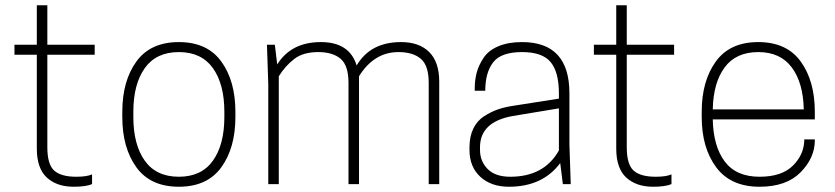

<svg xmlns="http://www.w3.org/2000/svg" viewBox="-20 -700 3173 730"><path d="M160 -530H340V-492H160V-140Q160 -75 186 -51.5Q212 -28 270 -28Q310 -28 330 -37V0Q307 10 260 10Q196 10 158 -25Q120 -60 120 -135V-492H35V-530H120V-680H160Z M445 -255V-275Q445 -392 498.5 -466Q552 -540 660 -540Q768 -540 821.5 -466Q875 -392 875 -275V-255Q875 -138 821.5 -64Q768 10 660 10Q552 10 498.5 -64Q445 -138 445 -255ZM833 -255V-275Q833 -380 789.5 -441Q746 -502 660 -502Q574 -502 530.5 -441Q487 -380 487 -275V-255Q487 -150 530.5 -89Q574 -28 660 -28Q746 -28 789.5 -89Q833 -150 833 -255Z M1650 0H1610V-385Q1610 -451 1580 -476.5Q1550 -502 1495 -502Q1402 -502 1345 -410V0H1305V-385Q1305 -451 1275 -476.5Q1245 -502 1190 -502Q1133 -502 1099 -476Q1065 -450 1040 -410V0H1000V-380L995 -530H1025L1034 -455Q1087 -540 1200 -540Q1309 -540 1336 -451Q1388 -540 1505 -540Q1574 -540 1612 -502Q1650 -464 1650 -390Z M2120 0 2110 -80Q2043 10 1915 10Q1847 10 1806 -28Q1765 -66 1765 -130V-140Q1765 -181 1779.5 -211Q1794 -241 1820.5 -258Q1847 -275 1873 -284Q1899 -293 1933 -298L2105 -325V-345Q2105 -426 2073.5 -464Q2042 -502 1965 -502Q1885 -502 1855 -463Q1825 -424 1825 -355H1785V-364Q1785 -396 1792.5 -424Q1800 -452 1818.5 -480Q1837 -508 1874.5 -524Q1912 -540 1965 -540Q2145 -540 2145 -345V-150L2150 0ZM1920 -28Q2049 -28 2105 -128V-288L1930 -259Q1805 -237 1805 -140V-130Q1805 -87 1834 -57.5Q1863 -28 1920 -28Z M2363 -530H2543V-492H2363V-140Q2363 -75 2389 -51.5Q2415 -28 2473 -28Q2513 -28 2533 -37V0Q2510 10 2463 10Q2399 10 2361 -25Q2323 -60 2323 -135V-492H2238V-530H2323V-680H2363Z M3078 -246H2690Q2692 -144 2735.5 -86Q2779 -28 2868 -28Q2953 -28 2995.5 -71Q3038 -114 3038 -170H3078V-166Q3078 -100 3024 -45Q2970 10 2868 10Q2758 10 2703 -64Q2648 -138 2648 -255V-275Q2648 -392 2701.5 -466Q2755 -540 2863 -540Q2971 -540 3024.5 -466Q3078 -392 3078 -275ZM2863 -502Q2778 -502 2735 -443.5Q2692 -385 2690 -284H3036Q3034 -385 2990.5 -443.5Q2947 -502 2863 -502Z"/></svg>

Font: Cooper Hewitt
Style: Light
Weight: 703
Designer: Village Type and Design LLC
Foundry: Cooper Hewitt Smithsonian Design Museum
Version: 1.000